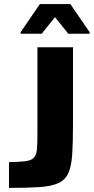

<svg xmlns="http://www.w3.org/2000/svg" viewBox="-20 -919 458 939"><path d="M24 0V-126Q75 -127 103.5 -130.5Q132 -134 145 -147Q158 -160 160.5 -188Q163 -216 163 -264V-688H337V-309Q337 -220 333 -162Q329 -104 313.5 -71Q298 -38 264.5 -23Q231 -8 172.5 -4Q114 0 24 0ZM81 -754V-762L175 -899H324L418 -762V-754H314L249 -835L184 -754Z"/></svg>

Font: Saira Thin
Style: Bold
Weight: 700
Version: Version 1.101